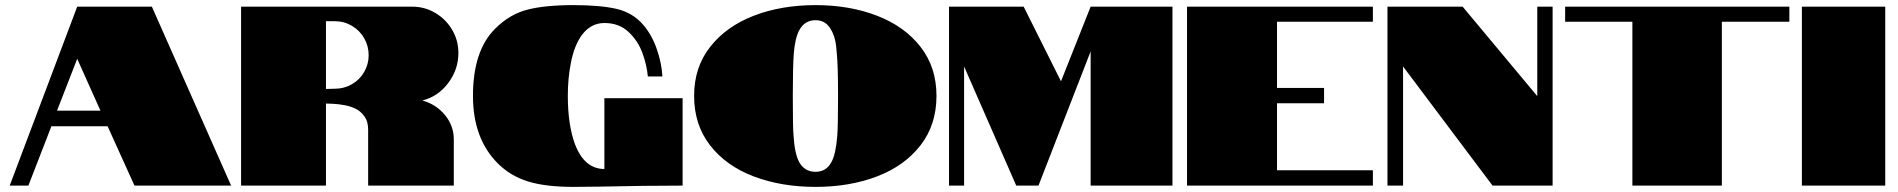

<svg xmlns="http://www.w3.org/2000/svg" viewBox="-20 -726 7423 751"><path d="M282 -700H574L884 0H506L401 -232H181L91 0H18ZM373 -293 282 -496 203 -293Z M923 -700H1592Q1641 -700 1682.5 -675.5Q1724 -651 1748.5 -609.5Q1773 -568 1773 -519Q1773 -454 1733 -401Q1693 -348 1632 -333Q1686 -318 1720.5 -276Q1755 -234 1755 -181V0H1420V-217Q1420 -249 1408 -267Q1394 -288 1376 -298Q1356 -309 1331 -314Q1305 -319 1282 -320L1255 -321V0H923ZM1290 -379Q1326 -379 1356.5 -396.5Q1387 -414 1404.5 -444.5Q1422 -475 1422 -510Q1422 -546 1404.5 -576.5Q1387 -607 1356.5 -625Q1326 -643 1290 -643H1255V-378Z M1917 -614Q1973 -670 2042 -688Q2111 -706 2223 -706Q2327 -706 2390.5 -691.5Q2454 -677 2495 -630Q2529 -591 2548.5 -535.5Q2568 -480 2571 -427H2514Q2510 -472 2492.5 -519.5Q2475 -567 2438 -601.5Q2401 -636 2344 -636Q2291 -636 2256 -589Q2226 -548 2213 -480Q2201 -420 2201 -351Q2201 -238 2229 -162Q2266 -65 2344 -65V-342H2650V0Q2506 0 2324 4L2223 5Q2113 5 2044.5 -16.5Q1976 -38 1927 -87Q1830 -184 1830 -351Q1830 -528 1917 -614Z M2695 -351Q2695 -463 2758 -543Q2821 -623 2928.5 -664.5Q3036 -706 3170 -706Q3303 -706 3410.5 -664.5Q3518 -623 3580.5 -543Q3643 -463 3643 -351Q3643 -238 3580.5 -157.5Q3518 -77 3410.5 -36Q3303 5 3170 5Q3036 5 2928 -36Q2820 -77 2757.5 -157.5Q2695 -238 2695 -351ZM3232 -92Q3249 -121 3255 -195Q3258 -234 3258 -351Q3258 -469 3253 -518Q3250 -578 3231 -609Q3211 -647 3170 -647Q3128 -647 3107 -609Q3090 -579 3085 -518Q3081 -466 3081 -351Q3081 -221 3084 -195Q3088 -126 3106 -92Q3127 -54 3170 -54Q3212 -54 3232 -92Z M3751 -466V0H3692V-700H3984L4130 -408L4246 -700H4566V0H4246V-525L4042 0H3955Z M4623 -700H5350V-641H4975V-382H5159V-322H4975V-60H5350V0H4623Z M5407 -700H5701L5993 -350V-700H6053V0H5818L5468 -466V0H5407Z M6365 -641H6102V-700H6979V-641H6715V0H6365Z M7028 -700H7354V0H7028Z"/></svg>

Font: Notable
Style: Regular
Weight: 400
Designer: Multiple Designers
Foundry: Google, Inc.
Version: Version 1.100